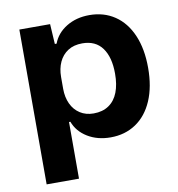

<svg xmlns="http://www.w3.org/2000/svg" viewBox="-80 -619 796 859"><g transform="rotate(-10 318.0 -189.5)"><path d="M62.9 -536.3H202.6L208.1 -445.3H216.1Q232.9 -490.7 277.6 -518.2Q322.3 -545.7 382.1 -545.7Q447.6 -545.7 497.1 -512.5Q546.6 -479.3 573.6 -416.6Q600.6 -354 600.6 -268Q600.6 -181.7 573.6 -119.2Q546.6 -56.7 497.1 -23.5Q447.6 9.7 382.1 9.7Q322.3 9.7 277.6 -17.6Q232.9 -45 216.1 -90.4H209.9V167H62.9ZM450.4 -268Q450.4 -342.7 419.8 -384.7Q389.1 -426.7 329.1 -426.7Q290.4 -426.7 263.9 -409.6Q237.3 -392.4 223.6 -362.6Q209.9 -332.9 209.9 -294.4V-241.3Q209.9 -202.9 223.9 -172.7Q238 -142.6 264.2 -125.8Q290.4 -109 325.6 -109Q366.6 -109 394.8 -128.3Q423 -147.6 436.7 -183.1Q450.4 -218.6 450.4 -268Z"/></g></svg>

Font: Mona Sans VF XLt
Style: Regular
Weight: 200
Designer: Deni Anggara
Foundry: GitHub
Version: Version 2.000;Glyphs 3.2.3 (3260)